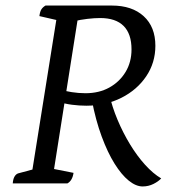

<svg xmlns="http://www.w3.org/2000/svg" viewBox="-20 -661 651 692"><path d="M494 11Q470 11 444 -10Q418 -31 393 -71Q368 -111 346.5 -169Q325 -227 311 -300L374 -321Q384 -276 403.5 -229.5Q423 -183 448.5 -141Q474 -99 503 -67Q532 -35 561 -18Q551 -7 533 2Q515 11 494 11ZM203 -337Q213 -333 238 -329Q263 -325 288 -325Q337 -325 374 -345.5Q411 -366 432.5 -401.5Q454 -437 454 -483Q454 -539 425.5 -567.5Q397 -596 341 -596Q321 -596 295 -593Q269 -590 245 -584L261 -598L172 -34L159 -55L245 -38Q241 -10 223 0H26Q27 -15 32 -24Q37 -33 45 -36L112 -54L95 -38L185 -602L196 -586L122 -603Q124 -619 129 -627Q134 -635 144 -641H383Q456 -641 498 -602.5Q540 -564 540 -496Q540 -435 507 -386Q474 -337 417.5 -308.5Q361 -280 291 -280Q266 -280 239 -283.5Q212 -287 194 -294Z"/></svg>

Font: Petrona
Style: Italic
Weight: 400
Italic angle: -9°
Designer: Ringo R. Seeber
Foundry: Ringo R. Seeber
Version: Version 2.001; ttfautohint (v1.8.3)